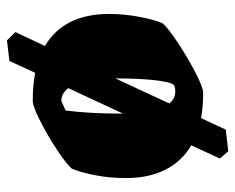

<svg xmlns="http://www.w3.org/2000/svg" viewBox="-82 -506 675 551"><g transform="rotate(90 255.5 -230.5)"><path d="M491 -255Q491 -209 483 -167Q475 -125 464 -99Q450 -83 409 -56Q368 -29 326.5 -8Q285 13 270 13Q224 13 189 6L155 80L96 87L72 63L112 -22Q20 -76 20 -207Q20 -247 28 -291Q36 -335 47 -360Q61 -376 103.5 -404Q146 -432 188.5 -454Q231 -476 246 -476Q286 -476 319 -470L352 -541L414 -548L435 -524L397 -442Q443 -415 467 -367.5Q491 -320 491 -255ZM205 -224 277 -379Q263 -396 243 -396Q233 -396 227 -394Q217 -391 211 -344.5Q205 -298 205 -224ZM306 -240V-246L233 -89Q248 -69 269 -69L297 -81Q306 -149 306 -240Z"/></g></svg>

Font: Grenze Black
Style: Regular
Weight: 900
Designer: Renata Polastri
Foundry: Omnibus-Type
Version: Version 1.002; ttfautohint (v1.8)